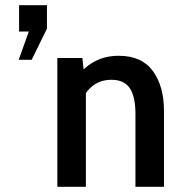

<svg xmlns="http://www.w3.org/2000/svg" viewBox="-20 -720 702 740"><path d="M102 -489.5H52L91 -598.5H53.5V-700H161V-609.5ZM201 0V-496.5H297.5L306.5 -413L279 -427.5Q308.5 -464.5 348 -484.8Q387.5 -505 438 -505Q526.5 -505 569.2 -446.2Q612 -387.5 612 -292.5V0H502V-282Q502 -348 480.2 -380.2Q458.5 -412.5 409.5 -412.5Q368.5 -412.5 339.5 -390.8Q310.5 -369 293.5 -330L311 -393.5V0Z"/></svg>

Font: Cabin SemiCondensed SemiBold
Style: Regular
Weight: 600
Width: 4
Designer: Pablo Impallari
Foundry: Pablo Impallari. http://www.impallari.com Igino Marini. http://www.ikern.com
Version: Version 3.001